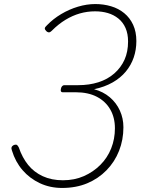

<svg xmlns="http://www.w3.org/2000/svg" viewBox="-20 -910 703 949"><path d="M287 19Q227 19 177 -4.5Q127 -28 91.5 -69Q56 -110 39 -166Q35 -176 37.5 -182.5Q40 -189 48 -193Q60 -197 64.5 -193Q69 -189 73 -181Q90 -131 119 -95Q148 -59 191.5 -39Q235 -19 291 -19Q348 -19 394.5 -39.5Q441 -60 476 -95Q511 -130 529.5 -176.5Q548 -223 548 -276Q548 -329 525 -369Q502 -409 459 -431.5Q416 -454 354 -454H289Q284 -454 281.5 -458Q279 -462 281 -471Q283 -481 288 -485Q293 -489 297 -489H366Q421 -489 466.5 -503.5Q512 -518 545 -547Q578 -576 595.5 -615Q613 -654 613 -705Q613 -743 600.5 -771.5Q588 -800 565 -818.5Q542 -837 513 -845.5Q484 -854 450 -854Q411 -854 374.5 -843.5Q338 -833 303.5 -812Q269 -791 237 -759Q227 -749 220.5 -750Q214 -751 209 -756Q201 -764 201.5 -770Q202 -776 212 -785Q243 -817 282.5 -840.5Q322 -864 365.5 -877Q409 -890 451 -890Q492 -890 529 -879Q566 -868 594 -845Q622 -822 638 -787.5Q654 -753 654 -707Q654 -664 641 -626Q628 -588 602 -556.5Q576 -525 536.5 -502.5Q497 -480 445 -469Q490 -457 522.5 -429.5Q555 -402 572.5 -363.5Q590 -325 590 -281Q590 -219 568.5 -164.5Q547 -110 506.5 -68.5Q466 -27 411 -4Q356 19 287 19Z"/></svg>

Font: Playwrite IS Thin
Style: Regular
Weight: 250
Designer: Veronika Burian, José Scaglione
Foundry: TypeTogether
Version: Version 1.002